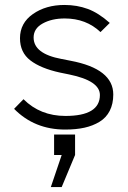

<svg xmlns="http://www.w3.org/2000/svg" viewBox="-20 -505 520 778"><path d="M244.1 20Q119.6 20 37.1 -64L75.2 -103Q143.1 -35.2 245.1 -35.2Q384.8 -35.2 384.8 -120.1Q384.8 -177.7 261.2 -203.1L223.1 -210.9Q145 -228 103 -260.3Q61 -292.5 61 -350.1Q61 -411.6 113.5 -448.2Q166 -484.9 241.2 -484.9Q292 -484.9 335.7 -468.8Q379.4 -452.6 424.8 -412.1L387.2 -375Q329.1 -430.2 242.2 -430.2Q189.9 -430.2 153.1 -409.9Q116.2 -389.6 116.2 -353Q116.2 -287.1 229 -266.1L266.1 -258.8Q439 -226.1 439 -122.1Q439 -84 424.6 -55.9Q410.2 -27.8 383.3 -11.5Q356.4 4.9 322 12.5Q287.6 20 244.1 20ZM186 252.9 230 123H199.2V40H284.2V123L230 252.9Z"/></svg>

Font: Kreadon Light
Style: Regular
Weight: 300
Designer: kohakuno
Foundry: StudioGnu
Version: Version 1.000;Glyphs 3.1.2 (3151)